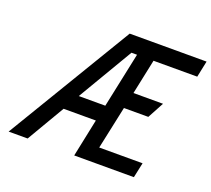

<svg xmlns="http://www.w3.org/2000/svg" viewBox="-119 -853 1109 1007"><g transform="rotate(20 435.5 -350.0)"><path d="M387 0H720L738 -84H496L547 -323H683L732 -414H567L608 -609H852L871 -700H442L21 0H127L251 -211H431ZM303 -301 485 -609H516L451 -301Z"/></g></svg>

Font: Advent Pro SemiBold
Style: Italic
Weight: 600
Italic angle: -12°
Version: Version 3.000